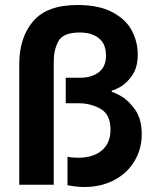

<svg xmlns="http://www.w3.org/2000/svg" viewBox="-20 -738 635 768"><path d="M57 -481Q57 -588 112.5 -653Q168 -718 290 -718Q377 -718 431 -688.5Q485 -659 508 -614.5Q531 -570 531 -520Q531 -468 508.5 -436Q486 -404 460.5 -390Q435 -376 427 -376V-370Q435 -370 465 -353Q495 -336 521 -298.5Q547 -261 547 -201Q547 -143 518.5 -94.5Q490 -46 437.5 -18Q385 10 317 10Q297 10 278.5 7.5Q260 5 250 3V-111Q268 -107 292 -107Q353 -107 387.5 -136.5Q422 -166 422 -219Q422 -280 382.5 -302.5Q343 -325 295 -325H243V-427H299Q346 -427 375 -449Q404 -471 404 -516Q404 -562 375.5 -585Q347 -608 300 -608Q232 -608 213.5 -573Q195 -538 195 -494V1H57Z"/></svg>

Font: Lopes Sans
Style: Bold
Weight: 700
Designer: Gabriel Lam, Diego Maldonado
Foundry: TypeRant, Foresti Design
Version: Version 4.000